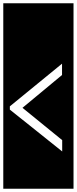

<svg xmlns="http://www.w3.org/2000/svg" viewBox="-32 -937 468 1170"><path d="M347 -14V-83L105 -280L346 -480V-549L28 -289V-269ZM-12 -917H416V213H-12Z"/></svg>

Font: Zilla Slab Regular Highlight
Style: Regular
Weight: 410
Designer: Typotheque Type Foundry
Foundry: Typotheque type foundry
Version: Version 1.0; 2017